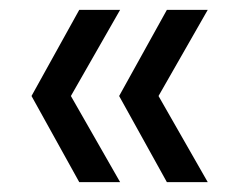

<svg xmlns="http://www.w3.org/2000/svg" viewBox="-20 -490 492 390"><path d="M319 -120 222 -295 319 -470H402L302 -295L402 -120ZM141 -120 44 -295 141 -470H224L124 -295L224 -120Z"/></svg>

Font: DM Sans 10pt
Style: Regular
Weight: 400
Version: Version 4.004;gftools[0.9.30]